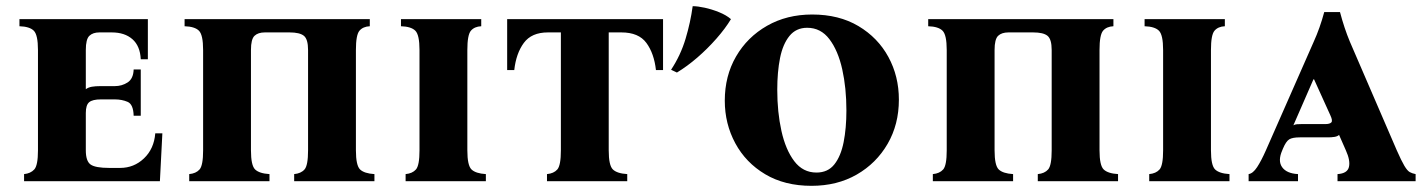

<svg xmlns="http://www.w3.org/2000/svg" viewBox="-20 -587 4621 622"><path d="M58 0V-23Q79 -25 91 -38Q103 -51 103 -100V-425Q103 -474 89.5 -487.5Q76 -501 43 -502V-525H459V-395H436Q434 -438 409 -460Q384 -482 342 -482H302Q281 -482 269.5 -471Q258 -460 258 -425V-298Q266 -304 277.5 -306Q289 -308 305 -308H352Q375 -308 393.5 -320Q412 -332 413 -362H436V-212H413Q412 -249 393.5 -257Q375 -265 352 -265H307Q280 -265 269 -256Q258 -247 258 -221V-100Q258 -65 273.5 -54Q289 -43 334 -43H369Q414 -43 446.5 -74Q479 -105 483 -155H506L498 0Z M1133 -425V-100Q1133 -51 1146.5 -38Q1160 -25 1193 -23V0H933V-23Q955 -25 966.5 -38Q978 -51 978 -100V-425Q978 -460 964.5 -471Q951 -482 918 -482H838Q816 -482 804.5 -471Q793 -460 793 -425V-100Q793 -51 806.5 -38Q820 -25 853 -23V0H593V-23Q615 -25 626.5 -38Q638 -51 638 -100V-425Q638 -474 624.5 -487.5Q611 -501 578 -502V-525H1178V-502Q1156 -501 1144.5 -487.5Q1133 -474 1133 -425Z M1494 -100Q1494 -51 1507.5 -38Q1521 -25 1554 -23V0H1294V-23Q1316 -25 1327.5 -38Q1339 -51 1339 -100V-425Q1339 -474 1325.5 -487.5Q1312 -501 1279 -502V-525H1539V-502Q1517 -501 1505.5 -487.5Q1494 -474 1494 -425Z M1623 -525H2128V-360H2105Q2099 -414 2074 -448Q2049 -482 1993 -482H1952V-100Q1952 -51 1965.5 -38Q1979 -25 2012 -23V0H1752V-23Q1774 -25 1785.5 -38Q1797 -51 1797 -100V-482H1755Q1702 -482 1677 -448Q1652 -414 1646 -360H1623Z M2611 -540Q2698 -540 2761 -502.5Q2824 -465 2858 -402.5Q2892 -340 2892 -264Q2892 -184 2855.5 -121Q2819 -58 2755.5 -21.5Q2692 15 2609 15Q2522 15 2459 -22.5Q2396 -60 2362 -123Q2328 -186 2328 -261Q2328 -341 2364.5 -404Q2401 -467 2465 -503.5Q2529 -540 2611 -540ZM2625 -28Q2662 -28 2683 -54.5Q2704 -81 2713 -126.5Q2722 -172 2722 -229Q2722 -302 2708.5 -362.5Q2695 -423 2667 -460Q2639 -497 2595 -497Q2559 -497 2537.5 -470.5Q2516 -444 2507 -399Q2498 -354 2498 -296Q2498 -224 2511.5 -163Q2525 -102 2553 -65Q2581 -28 2625 -28ZM2224 -567Q2240 -567 2263 -562Q2286 -557 2309.5 -547.5Q2333 -538 2348 -525Q2330 -495 2301 -462Q2272 -429 2239 -400.5Q2206 -372 2173 -352L2154 -361Q2185 -408 2201 -461.5Q2217 -515 2224 -567Z M3542 -425V-100Q3542 -51 3555.5 -38Q3569 -25 3602 -23V0H3342V-23Q3364 -25 3375.5 -38Q3387 -51 3387 -100V-425Q3387 -460 3373.5 -471Q3360 -482 3327 -482H3247Q3225 -482 3213.5 -471Q3202 -460 3202 -425V-100Q3202 -51 3215.5 -38Q3229 -25 3262 -23V0H3002V-23Q3024 -25 3035.5 -38Q3047 -51 3047 -100V-425Q3047 -474 3033.5 -487.5Q3020 -501 2987 -502V-525H3587V-502Q3565 -501 3553.5 -487.5Q3542 -474 3542 -425Z M3903 -100Q3903 -51 3916.5 -38Q3930 -25 3963 -23V0H3703V-23Q3725 -25 3736.5 -38Q3748 -51 3748 -100V-425Q3748 -474 3734.5 -487.5Q3721 -501 3688 -502V-525H3948V-502Q3926 -501 3914.5 -487.5Q3903 -474 3903 -425Z M4505 -100Q4520 -66 4529.5 -50Q4539 -34 4547 -29.5Q4555 -25 4566 -23V0H4313V-23Q4345 -25 4350 -46Q4355 -67 4340 -100L4318 -150Q4313 -145 4303 -143.5Q4293 -142 4282 -142H4191Q4167 -142 4156.5 -135.5Q4146 -129 4136 -105L4134 -100Q4119 -66 4133.5 -45.5Q4148 -25 4185 -23V0H4025V-23Q4039 -25 4052.5 -45.5Q4066 -66 4081 -100L4236 -452Q4246 -474 4254.5 -498Q4263 -522 4270 -548H4321Q4335 -495 4353 -452ZM4273 -185Q4288 -185 4293 -190.5Q4298 -196 4290 -213L4237 -330H4235L4170 -181Q4175 -184 4181 -184.5Q4187 -185 4195 -185Z"/></svg>

Font: Bona Nova SC
Style: Bold
Weight: 700
Designer: Mateusz Machalski
Foundry: Capitalics
Version: Version 4.001; ttfautohint (v1.8.4.7-5d5b)